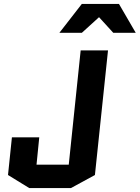

<svg xmlns="http://www.w3.org/2000/svg" viewBox="-20 -958 715 983"><path d="M332 -115 393 -700H533L466 -62L343 5H130L21 -62L41 -255H181L167 -115ZM399 -938H589L675 -790H560L487 -870L399 -790H284Z"/></svg>

Font: Quantico
Style: Bold Italic
Weight: 700
Italic angle: -12°
Designer: Matt Desmond
Foundry: MADtype
Version: Version 2.002